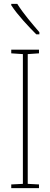

<svg xmlns="http://www.w3.org/2000/svg" viewBox="-20 -970 259 990"><path d="M69 -950H38V-943C71 -892 129 -831 167 -793H183V-804C144 -850 104 -895 69 -950ZM181 0V-19L123 -22V-691L181 -695V-714H38V-695L98 -691V-22L38 -19V0Z"/></svg>

Font: Noto Sans Ethiopic ExtraCondensed Thin
Style: Regular
Weight: 100
Width: 2
Designer: Monotype Design Team
Foundry: Monotype Imaging Inc.
Version: Version 2.102